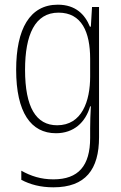

<svg xmlns="http://www.w3.org/2000/svg" viewBox="-20 -559 518 820"><path d="M227 -539C107 -539 49 -435 49 -261C49 -79 112 10 219 10C295 10 345 -36 365 -105H368C366 -67 365 -41 365 -10V30C365 149 315 207 208 207C155 207 112 193 71 170V209C109 229 153 241 208 241C345 241 403 165 403 27V-529H373L368 -445H364C343 -497 303 -539 227 -539ZM230 -505C329 -505 365 -422 365 -308V-232C365 -127 330 -24 224 -24C134 -24 87 -101 87 -261C87 -410 129 -505 230 -505Z"/></svg>

Font: Noto Sans Devanagari UI Condensed ExtraLight
Style: Regular
Weight: 200
Width: 3
Designer: Jelle Bosma - Monotype Design Team
Foundry: Monotype Imaging Inc.
Version: Version 2.004